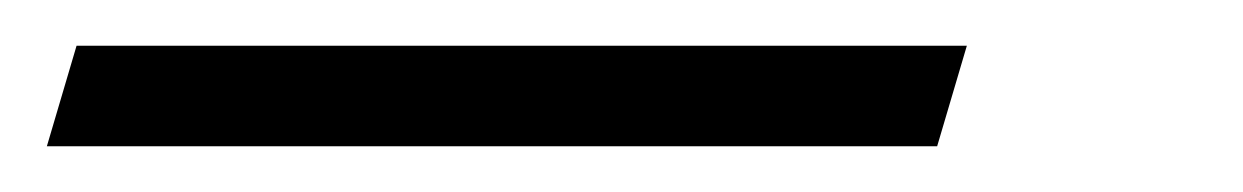

<svg xmlns="http://www.w3.org/2000/svg" viewBox="-134 80 544 84"><path d="M-100.5 100H289L276 144H-113.5Z"/></svg>

Font: Newsreader 36pt Medium
Style: Italic
Weight: 500
Italic angle: -17°
Designer: Hugues Gentile
Foundry: Production Type
Version: Version 1.003